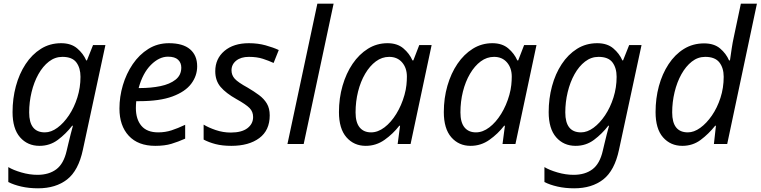

<svg xmlns="http://www.w3.org/2000/svg" viewBox="-20 -780 4120 1040"><path d="M186 240Q137 240 95.5 230.5Q54 221 25 206V125Q51 141 95.5 154Q140 167 183 167Q245 167 285 137Q325 107 341 37L350 -1Q355 -24 362.5 -52Q370 -80 375 -99H371Q337 -55 293.5 -22.5Q250 10 194 10Q129 10 88.5 -36.5Q48 -83 48 -173Q48 -246 66 -313Q84 -380 118.5 -432.5Q153 -485 201.5 -515.5Q250 -546 311 -546Q365 -546 398 -518Q431 -490 447 -453H451L484 -536H551L429 31Q405 144 343.5 192Q282 240 186 240ZM223 -63Q257 -63 291 -88Q325 -113 353.5 -155.5Q382 -198 399 -252Q416 -306 416 -364Q416 -412 393.5 -442Q371 -472 318 -472Q278 -472 245 -446.5Q212 -421 188 -378Q164 -335 151 -281Q138 -227 138 -171Q138 -63 223 -63Z M821 10Q728 10 677.5 -44.5Q627 -99 627 -192Q627 -256 645.5 -318.5Q664 -381 699 -432.5Q734 -484 783.5 -515Q833 -546 895 -546Q971 -546 1009.5 -513Q1048 -480 1048 -421Q1048 -369 1015.5 -326Q983 -283 914 -257.5Q845 -232 735 -232H718Q717 -223 716.5 -213Q716 -203 716 -195Q716 -134 746 -98.5Q776 -63 837 -63Q875 -63 909 -74Q943 -85 983 -104V-29Q945 -12 908.5 -1Q872 10 821 10ZM731 -303H738Q798 -303 849 -313.5Q900 -324 931 -348.5Q962 -373 962 -414Q962 -440 944.5 -456.5Q927 -473 890 -473Q842 -473 797.5 -428.5Q753 -384 731 -303Z M1233 10Q1184 10 1147.5 0.5Q1111 -9 1083 -24V-105Q1109 -89 1148.5 -75.5Q1188 -62 1230 -62Q1289 -62 1320 -85.5Q1351 -109 1351 -146Q1351 -175 1332 -194.5Q1313 -214 1261 -243Q1204 -275 1175 -309Q1146 -343 1146 -394Q1146 -462 1195.5 -504Q1245 -546 1328 -546Q1377 -546 1418.5 -534.5Q1460 -523 1490 -509L1462 -439Q1436 -451 1404 -461.5Q1372 -472 1328 -472Q1285 -472 1259.5 -451.5Q1234 -431 1234 -399Q1234 -373 1251.5 -353.5Q1269 -334 1322 -305Q1356 -285 1383 -265Q1410 -245 1425.5 -219Q1441 -193 1441 -155Q1441 -74 1384.5 -32Q1328 10 1233 10Z M1537 0 1699 -760H1787L1625 0Z M1961 10Q1897 10 1856.5 -36.5Q1816 -83 1816 -173Q1816 -248 1835.5 -315.5Q1855 -383 1890 -434.5Q1925 -486 1973 -516Q2021 -546 2079 -546Q2132 -546 2165 -518Q2198 -490 2214 -453H2219L2251 -536H2318L2204 0H2134L2147 -99H2143Q2109 -55 2063 -22.5Q2017 10 1961 10ZM1990 -63Q2027 -63 2062.5 -90Q2098 -117 2126.5 -163Q2155 -209 2171 -266Q2179 -295 2181.5 -319.5Q2184 -344 2184 -365Q2184 -412 2158 -442Q2132 -472 2088 -472Q2049 -472 2016 -447.5Q1983 -423 1958 -380.5Q1933 -338 1919.5 -284Q1906 -230 1906 -171Q1906 -117 1928 -90Q1950 -63 1990 -63Z M2529 10Q2465 10 2424.5 -36.5Q2384 -83 2384 -173Q2384 -248 2403.5 -315.5Q2423 -383 2458 -434.5Q2493 -486 2541 -516Q2589 -546 2647 -546Q2700 -546 2733 -518Q2766 -490 2782 -453H2787L2819 -536H2886L2772 0H2702L2715 -99H2711Q2677 -55 2631 -22.5Q2585 10 2529 10ZM2558 -63Q2595 -63 2630.5 -90Q2666 -117 2694.5 -163Q2723 -209 2739 -266Q2747 -295 2749.5 -319.5Q2752 -344 2752 -365Q2752 -412 2726 -442Q2700 -472 2656 -472Q2617 -472 2584 -447.5Q2551 -423 2526 -380.5Q2501 -338 2487.5 -284Q2474 -230 2474 -171Q2474 -117 2496 -90Q2518 -63 2558 -63Z M3090 240Q3041 240 2999.5 230.5Q2958 221 2929 206V125Q2955 141 2999.5 154Q3044 167 3087 167Q3149 167 3189 137Q3229 107 3245 37L3254 -1Q3259 -24 3266.5 -52Q3274 -80 3279 -99H3275Q3241 -55 3197.5 -22.5Q3154 10 3098 10Q3033 10 2992.5 -36.5Q2952 -83 2952 -173Q2952 -246 2970 -313Q2988 -380 3022.5 -432.5Q3057 -485 3105.5 -515.5Q3154 -546 3215 -546Q3269 -546 3302 -518Q3335 -490 3351 -453H3355L3388 -536H3455L3333 31Q3309 144 3247.5 192Q3186 240 3090 240ZM3127 -63Q3161 -63 3195 -88Q3229 -113 3257.5 -155.5Q3286 -198 3303 -252Q3320 -306 3320 -364Q3320 -412 3297.5 -442Q3275 -472 3222 -472Q3182 -472 3149 -446.5Q3116 -421 3092 -378Q3068 -335 3055 -281Q3042 -227 3042 -171Q3042 -63 3127 -63Z M3676 10Q3612 10 3571.5 -36Q3531 -82 3531 -173Q3531 -247 3549 -313.5Q3567 -380 3601.5 -432.5Q3636 -485 3684.5 -515Q3733 -545 3794 -545Q3848 -545 3880.5 -517.5Q3913 -490 3929 -453H3934Q3939 -487 3943.5 -518Q3948 -549 3956 -585L3993 -760H4080L3919 0H3847L3858 -99H3854Q3818 -54 3775 -22Q3732 10 3676 10ZM3706 -63Q3739 -63 3773 -87.5Q3807 -112 3836 -154Q3865 -196 3882.5 -250Q3900 -304 3900 -364Q3900 -412 3876.5 -442Q3853 -472 3800 -472Q3760 -472 3727.5 -446.5Q3695 -421 3671 -378Q3647 -335 3634 -281Q3621 -227 3621 -171Q3621 -63 3706 -63Z"/></svg>

Font: Noto IKEA Latin
Style: Italic
Weight: 400
Italic angle: -12°
Designer: Monotype Design Team
Foundry: Monotype Imaging Inc.
Version: Version 1.0